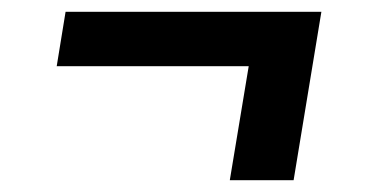

<svg xmlns="http://www.w3.org/2000/svg" viewBox="-20 -406 640 325"><path d="M477 -101H369L401 -294H76L91 -386H524Z"/></svg>

Font: Iosevka SS04 Semibold Extended
Style: Italic
Weight: 600
Width: 7
Italic angle: -9°
Monospace: yes
Designer: Belleve Invis
Foundry: Belleve Invis
Version: Version 19.0.0; ttfautohint (v1.8.4)